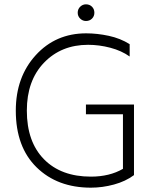

<svg xmlns="http://www.w3.org/2000/svg" viewBox="-20 -862 712 887"><path d="M377 -765Q362 -765 350.5 -776Q339 -787 339 -803Q339 -820 350.5 -831Q362 -842 377 -842Q394 -842 405 -831Q416 -820 416 -803Q416 -787 405 -776Q394 -765 377 -765ZM400 5Q245 5 149 -89Q53 -183 53 -351Q53 -506 145 -607Q237 -708 378 -708Q429 -708 482.5 -696.5Q536 -685 579 -658V-601Q541 -628 489.5 -641.5Q438 -655 387 -655Q263 -655 183.5 -572.5Q104 -490 104 -351Q104 -207 183 -126.5Q262 -46 400 -46Q486 -46 548 -82V-334H377V-379H599V-53Q560 -24 506.5 -9.5Q453 5 400 5Z"/></svg>

Font: LXGW 975 Gothic SC 200W
Style: Regular
Weight: 200
Version: Version 2.01;February 25, 2021